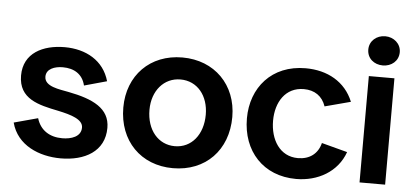

<svg xmlns="http://www.w3.org/2000/svg" viewBox="-52 -887 2175 1009"><g transform="rotate(5 1035.5 -383.0)"><path d="M298 11C185 11 67 -37 36 -155L162 -189C181 -126 231 -95 297 -95C344 -95 396 -111 396 -160C396 -203 334 -222 263 -237C159 -258 53 -281 53 -405C53 -524 155 -573 269 -573C381 -573 476 -521 506 -414L387 -381C373 -440 328 -467 268 -467C225 -467 181 -451 181 -410C181 -357 261 -350 310 -340C439 -315 529 -273 529 -170C529 -45 424 11 298 11Z M890 11C1062 11 1178 -109 1178 -284C1178 -453 1060 -573 890 -573C720 -573 603 -454 603 -284C603 -108 721 11 890 11ZM741 -284C741 -385 803 -457 890 -457C979 -457 1038 -384 1038 -284C1038 -179 978 -105 890 -105C803 -105 741 -177 741 -284Z M1540 11C1367 11 1255 -111 1255 -284C1255 -446 1361 -573 1540 -573C1655 -573 1750 -521 1792 -418L1656 -382C1638 -435 1597 -463 1540 -463C1443 -463 1393 -381 1393 -284C1393 -184 1444 -99 1540 -99C1602 -99 1645 -132 1659 -189L1795 -153C1757 -46 1654 11 1540 11Z M1874 0H2009V-561H1874ZM1859 -700C1859 -653 1896 -623 1942 -623C1987 -623 2025 -653 2025 -700C2025 -745 1987 -777 1942 -777C1896 -777 1859 -745 1859 -700Z"/></g></svg>

Font: Swile Sans
Style: Bold
Weight: 700
Designer: Lord
Foundry: Lord
Version: Version 1.477;FEAKit 1.0